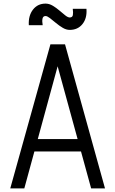

<svg xmlns="http://www.w3.org/2000/svg" viewBox="-20 -1046 640 1066"><path d="M37 0 260 -800H341L563 0H486L300 -678L115 0ZM134 -205 152 -274H448L466 -205ZM367 -880Q348 -880 328.5 -891.5Q309 -903 290.5 -918.5Q272 -934 257 -945.5Q242 -957 233 -957Q219 -957 216 -942.5Q213 -928 217 -906H140Q137 -959 163 -992.5Q189 -1026 233 -1026Q253 -1026 272.5 -1014.5Q292 -1003 310 -987.5Q328 -972 342.5 -960.5Q357 -949 367 -949Q382 -949 384.5 -962Q387 -975 384 -997H460Q464 -945 438 -912.5Q412 -880 367 -880Z"/></svg>

Font: Victor Mono Thin
Style: Regular
Weight: 400
Monospace: yes
Version: Version 1.561;gftools[0.9.30]